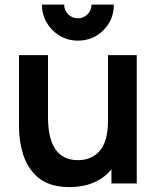

<svg xmlns="http://www.w3.org/2000/svg" viewBox="-20 -772 666 808"><path d="M307.5 -601Q266.5 -601 231.5 -621.5Q196.5 -642.5 176.5 -676.8Q156.5 -711 156.5 -752.5H250Q250 -728.5 267 -711.8Q284 -695 307.5 -695Q331.5 -695 348.2 -711.8Q365 -728.5 365 -752.5H459Q459 -688.5 415.2 -644.8Q371.5 -601 307.5 -601ZM272.5 15.5Q163.5 15.5 111.5 -55.5Q89 -85 77.5 -121.5Q60 -177.5 60 -238.5V-540H182V-280Q182 -98 308 -98Q361 -98 394.5 -131.5Q434.5 -171.5 434.5 -262.5L506 -232Q506 -121 443.5 -52.8Q381 15.5 272.5 15.5ZM555.5 0H449V-167.5H434.5V-540H555.5Z"/></svg>

Font: Vortex Mix
Style: Bold
Weight: 700
Designer: Mikhail Sharanda
Foundry: Mikhail Sharanda
Version: Version 4.504;Glyphs 3.1.2 (3151)